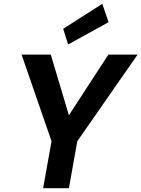

<svg xmlns="http://www.w3.org/2000/svg" viewBox="-20 -986 741 1006"><path d="M206 0 250 -246 93 -700H246L344 -372L335 -373L548 -700H701L385 -246L341 0ZM337 -753 311 -835 516 -966 549 -870Z"/></svg>

Font: DM Sans 12pt
Style: Bold Italic
Weight: 700
Italic angle: -10°
Version: Version 4.004;gftools[0.9.30]